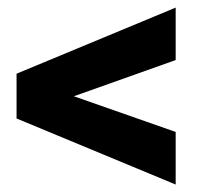

<svg xmlns="http://www.w3.org/2000/svg" viewBox="-20 -559 550 515"><path d="M451.2 -397.9 178.2 -300.8 451.2 -205.1V-64L24.4 -241.2V-361.3L451.2 -538.6Z"/></svg>

Font: Vazirmatn RD UI ExtraBold
Style: Regular
Weight: 800
Designer: Saber Rastikerdar
Foundry: Saber Rastikerdar
Version: Version 33.003